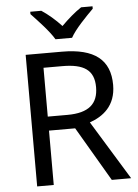

<svg xmlns="http://www.w3.org/2000/svg" viewBox="-62 -991 745 1038"><g transform="rotate(-5 311.0 -472.0)"><path d="M265 -784H355C379 -829 442 -893 480 -931V-944H418C383 -921 345 -888 309 -852C276 -888 237 -921 202 -944H142V-931C178 -893 239 -829 265 -784ZM294 -714H97V0H187V-295H329L502 0H607L411 -320C483 -345 554 -397 554 -511C554 -647 471 -714 294 -714ZM289 -636C406 -636 461 -600 461 -507C461 -417 410 -371 294 -371H187V-636Z"/></g></svg>

Font: Noto Sans Bengali
Style: Regular
Weight: 400
Designer: Jelle Bosma - Monotype Design Team
Foundry: Monotype Imaging Inc.
Version: Version 2.003